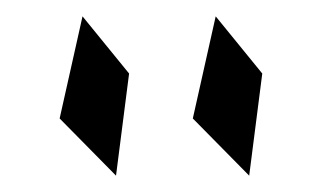

<svg xmlns="http://www.w3.org/2000/svg" viewBox="-20 -901 391 235"><path d="M53 -756 122 -686 138 -811 81 -881ZM216 -756 285 -686 301 -811 244 -881Z"/></svg>

Font: bitstorm
Style: ext
Weight: 400
Version: Version 0.2